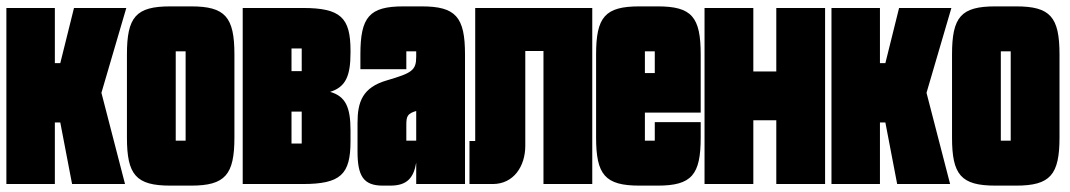

<svg xmlns="http://www.w3.org/2000/svg" viewBox="-20 -577 3354 602"><path d="M0 0H152V-193H169L206 0H372L298 -286L376 -552H212L169 -379H152V-552H0Z M715 -406C715 -524 686 -557 579 -557H514C406 -557 378 -524 378 -406V-146C378 -29 406 5 514 5H579C686 5 715 -29 715 -146ZM531 -416H562V-136H531Z M741 0H929C1048 0 1079 -30 1079 -134V-168C1079 -240 1064 -275 1015 -289C1064 -304 1079 -339 1079 -412V-418C1079 -522 1048 -552 929 -552H741ZM926 -354H894V-425H926ZM926 -227V-127H894V-227Z M1101 -102C1101 -26 1119 5 1180 5H1204C1258 5 1277 -21 1285 -67V0H1438V-406C1438 -524 1409 -557 1302 -557H1245C1138 -557 1110 -524 1110 -406V-360H1254V-416H1285V-399C1285 -356 1271 -348 1193 -325C1117 -303 1101 -258 1101 -192ZM1285 -136H1254V-186C1254 -213 1258 -221 1285 -229Z M1627 -417H1684V0H1837V-552H1470V-135H1452V0H1525C1590 0 1627 -55 1627 -120Z M2033 -136H2002V-224H2177V-406C2177 -524 2149 -557 2042 -557H1985C1877 -557 1849 -524 1849 -406V-146C1849 -29 1877 5 1985 5H2042C2149 5 2177 -29 2177 -146V-194H2033ZM2033 -348H2002V-416H2033Z M2342 -200H2414V0H2567V-552H2414V-353H2342V-552H2189V0H2342Z M2587 0H2739V-193H2756L2793 0H2959L2885 -286L2963 -552H2799L2756 -379H2739V-552H2587Z M3302 -406C3302 -524 3273 -557 3166 -557H3101C2993 -557 2965 -524 2965 -406V-146C2965 -29 2993 5 3101 5H3166C3273 5 3302 -29 3302 -146ZM3118 -416H3149V-136H3118Z"/></svg>

Font: Queering Heavy
Style: Bold
Weight: 900
Designer: Adam Naccarato
Foundry: adamnac
Version: Version 2.000;hotconv 1.0.109;makeotfexe 2.5.65596